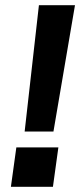

<svg xmlns="http://www.w3.org/2000/svg" viewBox="-20 -720 316 740"><path d="M75 -213 130 -700H269L186 -213ZM22 0 43 -152H205L184 0Z"/></svg>

Font: Host Grotesk
Style: Bold Italic
Weight: 700
Italic angle: -8°
Designer: Doğukan Karapınar
Foundry: Element Type
Version: Version 1.003; ttfautohint (v1.8.4.7-5d5b)